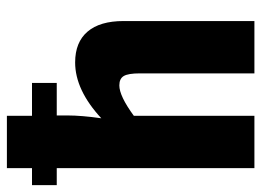

<svg xmlns="http://www.w3.org/2000/svg" viewBox="-122 -622 740 543"><g transform="rotate(-90 247.5 -350.0)"><path d="M343 -507Q400 -507 430 -472Q460 -437 460 -370V0H312V-324Q312 -357 304.5 -369.5Q297 -382 278 -382Q248 -382 192 -341V0H44V-559H-4V-629H44V-700H192V-629H285V-559H193V-529Q193 -489 185 -433Q265 -507 343 -507Z"/></g></svg>

Font: exo2condensed_b
Style: Bold
Weight: 700
Width: 3
Designer: Natanael Gama
Version: Version 1.001;PS 001.001;hotconv 1.0.70;makeotf.lib2.5.58329